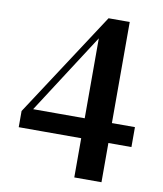

<svg xmlns="http://www.w3.org/2000/svg" viewBox="-86 -826 773 911"><g transform="rotate(10 301.0 -370.0)"><path d="M334 16V-204V-224V-672H317L352 -682L219 -476L70 -245L80 -287V-269H576V-173H33V-251L363 -756H465V16Z"/></g></svg>

Font: Noto Serif JP ExtraBold
Style: Regular
Weight: 800
Designer: Ryoko NISHIZUKA 西塚涼子 (kana & ideographs); Frank Grießhammer (Latin, Greek & Cyrillic); Wenlong ZHANG 张文龙 (bopomofo); San
Foundry: Adobe
Version: Version 2.003-H1;hotconv 1.1.1;makeotfexe 2.6.0